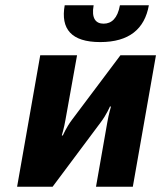

<svg xmlns="http://www.w3.org/2000/svg" viewBox="-20 -710 620 730"><path d="M438 -500 254 -255C232 -226 219 -195 219 -195H215C215 -195 224 -225 229 -255L273 -500H133L45 0H180L363 -245C385 -274 398 -305 398 -305H402C402 -305 393 -275 388 -245L345 0H485L573 -500ZM374 -620C344 -620 327 -640 336 -690H226C210 -600 251 -550 361 -550C471 -550 530 -600 546 -690H436C427 -640 404 -620 374 -620Z"/></svg>

Font: Scada
Style: Bold Italic
Weight: 700
Designer: Jovanny Lemonad
Foundry: Jovanny Lemonad
Version: Version 3.005